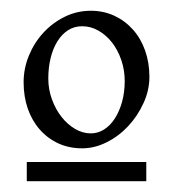

<svg xmlns="http://www.w3.org/2000/svg" viewBox="-20 -623 322 357"><path d="M211.9 -472.2Q211.9 -492.7 205.6 -511.2Q199.2 -529.8 188.5 -543.7Q177.7 -557.6 163.3 -565.9Q148.9 -574.2 132.8 -574.2Q118.2 -574.2 106.7 -566.9Q95.2 -559.6 86.9 -546.4Q78.6 -533.2 74.2 -515.4Q69.8 -497.6 69.8 -477.1Q69.8 -456.5 76.7 -438Q83.5 -419.4 94.5 -405.5Q105.5 -391.6 119.6 -383.3Q133.8 -375 148.9 -375Q162.1 -375 173.6 -382.3Q185.1 -389.6 193.6 -402.8Q202.1 -416 207 -433.8Q211.9 -451.7 211.9 -472.2ZM29.8 -286.1V-321.8H252V-286.1ZM257.8 -480Q257.8 -455.1 246.8 -431.2Q235.8 -407.2 218.3 -388.4Q200.7 -369.6 178.2 -358.4Q155.8 -347.2 132.8 -347.2Q108.4 -347.2 88.4 -356.4Q68.4 -365.7 54 -382.1Q39.6 -398.4 31.7 -420.9Q23.9 -443.4 23.9 -470.2Q23.9 -495.6 33.7 -519.5Q43.5 -543.5 60.5 -562Q77.6 -580.6 100.3 -591.8Q123 -603 148.9 -603Q172.4 -603 192.4 -593.8Q212.4 -584.5 227.1 -568.1Q241.7 -551.8 249.8 -529.1Q257.8 -506.3 257.8 -480Z"/></svg>

Font: Noto Serif Devanagari
Style: Regular
Weight: 400
Designer: Monotype Design Team
Foundry: Monotype Imaging Inc.
Version: Version 1.01